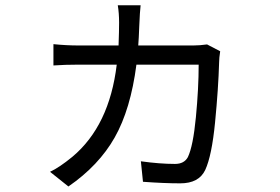

<svg xmlns="http://www.w3.org/2000/svg" viewBox="-20 -633 1040 714"><path d="M750 -467.8 798.8 -442.4Q794.9 -417 794.9 -402.3Q792 -302.7 779.8 -178.2Q767.6 -53.7 743.2 -1Q719.7 48.8 650.4 48.8Q589.8 48.8 511.7 43L503.9 -33.2Q574.2 -23.4 630.9 -23.4Q665 -23.4 678.7 -48.8Q698.2 -89.8 708.5 -197.3Q718.8 -304.7 718.8 -392.6H487.3Q465.8 -226.6 406.7 -122.1Q347.7 -17.6 234.4 60.5L166 5.9Q200.2 -9.8 249 -49.8Q386.7 -165 414.1 -392.6H271.5Q222.7 -392.6 178.7 -389.6V-468.8Q227.5 -463.9 271.5 -463.9H420.9Q422.9 -518.6 422.9 -548.8Q422.9 -584 418 -613.3H502.9Q500 -588.9 498 -538.1Q496.1 -487.3 494.1 -463.9H699.2Q722.7 -463.9 750 -467.8Z"/></svg>

Font: GenYoGothic TW TTF Regular
Style: Regular
Weight: 400
Version: Version 1.300